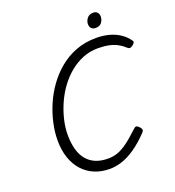

<svg xmlns="http://www.w3.org/2000/svg" viewBox="-210 -1401 1441 1583"><g transform="rotate(-20 510.5 -610.0)"><path d="M481 19Q406 19 346 -6.5Q286 -32 243 -80Q200 -128 177 -196Q154 -264 154 -349Q154 -420 171 -498Q188 -576 221 -653Q254 -730 303.5 -798.5Q353 -867 418 -920.5Q483 -974 563.5 -1004.5Q644 -1035 740 -1035Q803 -1035 855.5 -1020.5Q908 -1006 948.5 -978.5Q989 -951 1016 -912Q1024 -901 1019.5 -892.5Q1015 -884 1001 -873Q988 -863 978 -861.5Q968 -860 954 -872Q928 -897 895.5 -914.5Q863 -932 821 -941Q779 -950 725 -950Q654 -950 591.5 -924.5Q529 -899 475.5 -854.5Q422 -810 380 -752Q338 -694 309 -628Q280 -562 264 -494.5Q248 -427 248 -363Q248 -291 263.5 -235.5Q279 -180 310 -142.5Q341 -105 387.5 -85.5Q434 -66 496 -66Q537 -66 572.5 -77.5Q608 -89 641.5 -110.5Q675 -132 709.5 -161.5Q744 -191 783 -227Q795 -239 806.5 -235Q818 -231 828 -219Q842 -204 843 -193.5Q844 -183 833 -171Q765 -100 704 -58.5Q643 -17 587.5 1Q532 19 481 19ZM766 -1113Q745 -1113 731 -1126Q717 -1139 717 -1165Q717 -1191 735.5 -1215Q754 -1239 790 -1239Q810 -1239 824 -1226.5Q838 -1214 838 -1188Q838 -1160 821 -1136.5Q804 -1113 766 -1113Z"/></g></svg>

Font: Playwrite CO
Style: Regular
Weight: 400
Designer: Veronika Burian, José Scaglione
Foundry: TypeTogether
Version: Version 1.000